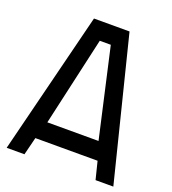

<svg xmlns="http://www.w3.org/2000/svg" viewBox="-144 -908 907 1015"><g transform="rotate(20 310.0 -400.0)"><path d="M210 -800 10 0H110L135 -100H485L510 0H610L410 -800ZM279 -700H341L454 -200H166Z"/></g></svg>

Font: Serreria Sobria
Style: Medium
Weight: 500
Version: Version 001.000